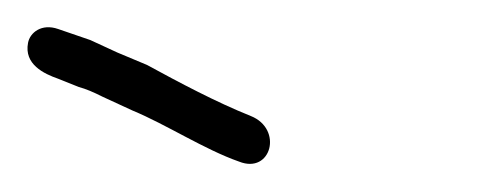

<svg xmlns="http://www.w3.org/2000/svg" viewBox="-79 -693 364 139"><path d="M102.6 -609C77.6 -619 50.7 -633.3 27.4 -646L5.9 -655L-13.6 -664C-21.9 -666.9 -28.5 -669.1 -36.9 -672C-48.9 -676.2 -57.3 -669.4 -58.7 -662C-61.7 -646.4 -47.2 -639.6 -36.9 -636L-21.9 -630C-17 -628.7 -11.3 -626.3 -4.8 -623L16.9 -613C41.3 -602.9 69 -584.8 94.1 -576C117.4 -566.7 126.1 -599.6 102.6 -609Z"/></svg>

Font: CiSf OpenHand
Style: OpObl
Weight: 400
Foundry: Cannot Into Space Fonts
Version: Version 0.7892